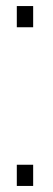

<svg xmlns="http://www.w3.org/2000/svg" viewBox="-20 -614 176 634"><path d="M35.5 -70V0H89.5V-70ZM35.5 -594V-524H89.5V-594Z"/></svg>

Font: Anybody Condensed Light
Style: Regular
Weight: 300
Width: 3
Designer: Tyler Finck
Foundry: Etcetera Type Company
Version: Version 1.113;gftools[0.9.25]